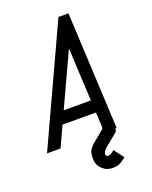

<svg xmlns="http://www.w3.org/2000/svg" viewBox="-163 -784 852 1075"><g transform="rotate(-20 262.5 -247.0)"><path d="M384.3 180.2Q369.1 191.9 354.7 197.3Q340.3 202.6 317.9 202.6Q281.7 202.6 256.3 177.5Q231 152.3 231 116.2Q231 86.9 238.5 70.1Q246.1 53.2 272.5 31.2L337.4 -22.5L342.3 -44.9L413.6 -30.3L403.8 17.6L319.3 86.9Q314.9 90.8 311.5 95.9Q308.1 101.1 306.2 106.4Q304.2 111.8 304.2 116.2Q304.2 129.4 317.9 129.4Q329.6 129.4 340.3 121.6L356 109.9L399.9 168.5ZM170.4 -194.8H332L316.4 -510.7ZM80.6 0H0L321.3 -695.8H380.9L415 0H341.8L335.9 -121.6H136.7Z"/></g></svg>

Font: Anka/Coder Condensed
Style: Italic
Weight: 400
Width: 4
Italic angle: -12°
Monospace: yes
Version: Version 001.100